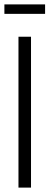

<svg xmlns="http://www.w3.org/2000/svg" viewBox="-20 -853 225 873"><path d="M64 0V-686H121V0ZM0 -790V-833H185V-790Z"/></svg>

Font: Archivo ExtraCondensed ExtraLight
Style: Regular
Weight: 250
Width: 2
Designer: Hector Gatti
Foundry: Omnibus-Type
Version: Version 2.001